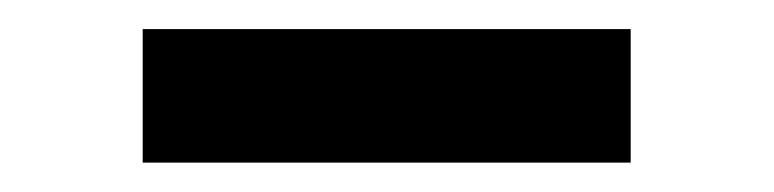

<svg xmlns="http://www.w3.org/2000/svg" viewBox="-20 -353 532 132"><path d="M78.1 -333H413.6V-241.2H78.1Z"/></svg>

Font: Poller One
Style: Regular
Weight: 400
Designer: Yvonne Schttler
Foundry: Yvonne Schttler
Version: Version 1.002